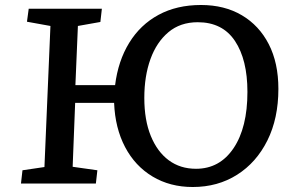

<svg xmlns="http://www.w3.org/2000/svg" viewBox="-20 -735 1183 769"><path d="M281 -323 271 -67 370 -53 364 0H64L70 -53L158 -66L182 -631L88 -648L95 -700H388L382 -647L292 -631L282 -394H441Q453 -491 497.5 -563.5Q542 -636 615 -675.5Q688 -715 785 -715Q879 -715 948.5 -674Q1018 -633 1056.5 -558Q1095 -483 1095 -379Q1095 -261 1051 -172.5Q1007 -84 929.5 -35Q852 14 752 14Q661 14 591 -28Q521 -70 481 -146Q441 -222 437 -323ZM558 -343Q558 -254 584 -190.5Q610 -127 656 -93Q702 -59 765 -59Q860 -59 915.5 -141.5Q971 -224 971 -367Q971 -496 921 -571Q871 -646 772 -646Q702 -646 654.5 -606Q607 -566 582.5 -498Q558 -430 558 -343Z"/></svg>

Font: Literata 7pt Medium
Style: Italic
Weight: 500
Italic angle: -2°
Designer: Latin by Veronika Burian and Jose Scaglione. Greek by Irene Vlachou. Cyrillic by Vera Evstafieva
Foundry: TypeTogether
Version: Version 3.002